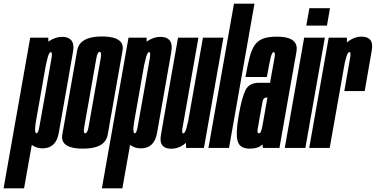

<svg xmlns="http://www.w3.org/2000/svg" viewBox="-100 -805 2046 1045"><path d="M-80.5 220 64.5 -600H163V-578.5Q200.5 -604.5 238 -604.5Q270.5 -604.5 286 -588Q305.5 -567.5 297 -521Q282.5 -437 258.5 -301Q234.5 -165.5 219.8 -81.5Q205 2.5 131.5 2.5Q98.5 2.5 73 -16.5L31 220ZM95 -141Q91.5 -118.5 91 -104Q90.5 -82 97 -79.5Q97.5 -79.5 98.5 -79.5Q108 -79.5 114.2 -114.5Q120.5 -149.5 147.5 -301Q174 -450.5 180 -486Q185.5 -518 178.5 -521Q177.5 -521.5 176.5 -521.5Q168.5 -521.5 160.5 -496Q155.5 -478.5 149.5 -450.5Z M352.5 4Q264 4 244 -33Q235 -49 239 -72Q252.5 -148 279.5 -300.5Q306.5 -453.5 320 -530Q333.5 -606.5 454 -606.5Q542 -606.5 562.5 -569Q571 -553 567 -530Q553.5 -453.5 526.5 -300.5Q499.5 -148 486.2 -72Q473 4 352.5 4ZM364 -79.5Q376 -79.5 382.2 -114.8Q388.5 -150 415 -300.5Q441.5 -451 448 -487Q453.5 -518 445 -522Q444 -523 442.5 -523Q430.5 -523 424.2 -487Q418 -451 391.5 -300.5Q365 -150 358.5 -114.5Q353 -84 361 -80Q362.5 -79.5 364 -79.5Z M454.5 220 599.5 -600H698V-578.5Q735.5 -604.5 773 -604.5Q805.5 -604.5 821 -588Q840.5 -567.5 832 -521Q817.5 -437 793.5 -301Q769.5 -165.5 754.8 -81.5Q740 2.5 666.5 2.5Q633.5 2.5 608 -16.5L566 220ZM630 -141Q626.5 -118.5 626 -104Q625.5 -82 632 -79.5Q632.5 -79.5 633.5 -79.5Q643 -79.5 649.2 -114.5Q655.5 -149.5 682.5 -301Q709 -450.5 715 -486Q720.5 -518 713.5 -521Q712.5 -521.5 711.5 -521.5Q703.5 -521.5 695.5 -496Q690.5 -478.5 684.5 -450.5Z M913 0 912 -27.5Q875.5 4.5 832 4.5Q800 4.5 785.5 -11.5Q768.5 -30 776 -71Q789 -147 806 -243.5L869 -600H980L917 -243Q899 -141 893.5 -110Q888.5 -83 895.5 -79.5Q896.5 -79 897.5 -79Q906 -79 914 -104.5Q919 -122 924.5 -147.5L1004.5 -600H1116L1010 0Z M1034.5 0 1173.5 -785H1285L1146.5 0Z M1331.5 0 1328 -19Q1307.5 4 1258 4Q1206 4 1193.8 -36Q1181.5 -76 1199.5 -179.5Q1216.5 -274.5 1236.2 -314.5Q1256 -354.5 1310 -354.5H1370L1373.5 -376Q1388 -456.5 1394 -489Q1399 -517.5 1392 -521Q1391 -521.5 1390 -521.5Q1380.5 -521.5 1373.2 -491.8Q1366 -462 1352.5 -386H1236Q1247 -448.5 1257.8 -490.8Q1268.5 -533 1285.5 -558.2Q1302.5 -583.5 1331.2 -594.5Q1360 -605.5 1407 -605.5Q1486 -605.5 1507.5 -570.5Q1518.5 -552 1513.5 -523.5Q1499 -441.5 1475.5 -309.5L1421 0ZM1330.5 -131.5 1355.5 -274H1350.5Q1332.5 -274 1328.8 -250.8Q1325 -227.5 1316 -180.5Q1308 -134 1303 -106.5Q1299 -83.5 1305.5 -80Q1307 -79.5 1308.5 -79.5Q1317 -79.5 1321.5 -92Q1326 -104.5 1330.5 -132Z M1450 0 1555.5 -600H1668L1562 0ZM1584 -760.5H1696L1679.5 -665.5H1567Z M1774 -309.5Q1799 -451 1805 -486.5Q1811 -518.5 1803.5 -521.5Q1803 -522 1802 -522Q1793.5 -522 1785.5 -496.5Q1780.5 -480.5 1777 -466L1694.5 0H1583L1689 -600H1788V-574Q1826 -605.5 1867.5 -605.5Q1899.5 -605.5 1914 -589.5Q1930.5 -571 1923.5 -531Q1911 -456.5 1885 -309.5Z"/></svg>

Font: Anybody UltraCondensed SemiBold
Style: Italic
Weight: 600
Width: 1
Italic angle: -10°
Designer: Tyler Finck
Foundry: Etcetera Type Company
Version: Version 1.010; ttfautohint (v1.8.3) -l 8 -r 50 -G 200 -x 14 